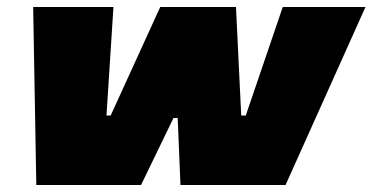

<svg xmlns="http://www.w3.org/2000/svg" viewBox="-20 -530 1067 550"><path d="M84 0 75 -510H305L285 -199H297L439 -510H656L671 -199H684L790 -510H1027L798 0H497L489 -192H477L384 0Z"/></svg>

Font: Saira Expanded Black
Style: Italic
Weight: 900
Width: 7
Italic angle: -12°
Designer: Hector Gatti with collaboration of the Omnibus-Type team
Foundry: Omnibus-Type
Version: Version 1.101